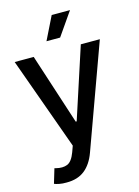

<svg xmlns="http://www.w3.org/2000/svg" viewBox="-139 -829 803 1109"><g transform="rotate(-15 262.0 -274.5)"><path d="M117.2 204.1Q93.3 204.6 73.7 200.7Q54.2 196.8 44.4 192.4L70.3 106L77.6 107.9Q118.2 118.2 146.2 106.7Q174.3 95.2 193.4 43.5L206.5 7.3L7.3 -545.9H121.1L258.8 -122.1H264.6L402.8 -545.9H516.6L292 72.3Q268.6 137.2 226.1 170.9Q183.6 204.6 117.2 204.1ZM215.8 -614.3 284.2 -752.9H393.6L297.4 -614.3Z"/></g></svg>

Font: Inter Tight Medium
Style: Regular
Weight: 500
Designer: Rasmus Andersson
Foundry: rsms
Version: Version 3.004; ttfautohint (v1.8.4.7-5d5b)